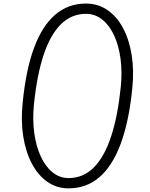

<svg xmlns="http://www.w3.org/2000/svg" viewBox="-20 -1024 823 1054"><path d="M356 10Q291.5 10 240.2 -25.8Q189 -61.5 155 -125.8Q121 -190 107.5 -275.5Q94 -361 104.5 -460.5Q122 -640 166.8 -761Q211.5 -882 283 -943.2Q354.5 -1004.5 452 -1004.5Q517.5 -1004.5 569.2 -969.2Q621 -934 655 -870.8Q689 -807.5 702.8 -722.2Q716.5 -637 706 -537Q688 -357.5 643 -235.8Q598 -114 526.5 -52Q455 10 356 10ZM166.5 -452.5Q158 -368 168 -294.5Q178 -221 203.8 -165.2Q229.5 -109.5 268.5 -78Q307.5 -46.5 357 -46.5Q436.5 -46.5 494.5 -104.2Q552.5 -162 589.5 -273.8Q626.5 -385.5 643 -546.5Q651.5 -630.5 641.5 -703.2Q631.5 -776 605.8 -831Q580 -886 540.8 -917Q501.5 -948 452 -948Q372.5 -948 314.8 -891.2Q257 -834.5 220 -724Q183 -613.5 166.5 -452.5Z"/></svg>

Font: Edu SA Hand
Style: Regular
Weight: 400
Designer: Tina and Corey Anderson, Eben Sorkin, Mirko Velimirovic
Foundry: Google for Education
Version: Version 2.000